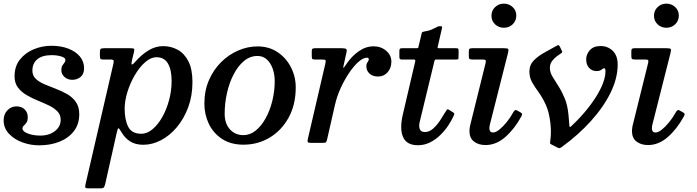

<svg xmlns="http://www.w3.org/2000/svg" viewBox="-30 -785 3831 1055"><path d="M303.5 -126.5Q303.5 -154.5 285.2 -173.2Q267 -192 238 -205.8Q209 -219.5 176.8 -232.8Q144.5 -246 115.8 -262.8Q87 -279.5 68.5 -304.2Q50 -329 50 -365.5Q50 -421 79.8 -458.2Q109.5 -495.5 156 -514.5Q202.5 -533.5 252.5 -533.5Q304.5 -533.5 345 -518Q385.5 -502.5 408.8 -474.8Q432 -447 432 -409.5Q432 -378.5 413 -362.5Q394 -346.5 367 -346.5Q341.5 -346.5 324.2 -362.2Q307 -378 307 -398.5Q307 -415.5 312.5 -424.5Q318 -433.5 323.8 -440.2Q329.5 -447 329.5 -456Q329.5 -467.5 306.2 -474.8Q283 -482 254.5 -482Q201.5 -482 174.8 -459.2Q148 -436.5 148 -397.5Q148 -369.5 166.5 -352Q185 -334.5 214.5 -322Q244 -309.5 276.8 -297Q309.5 -284.5 339 -267.8Q368.5 -251 387 -224.5Q405.5 -198 405.5 -157.5Q405.5 -103 376.5 -65Q347.5 -27 297.8 -6.8Q248 13.5 185.5 13.5Q136.5 13.5 91.8 -3.2Q47 -20 18.5 -50.8Q-10 -81.5 -10 -124Q-10 -157.5 10.8 -179Q31.5 -200.5 61 -200.5Q89 -200.5 105.8 -183.8Q122.5 -167 122.5 -141Q122.5 -121 115.2 -111Q108 -101 100.8 -94.5Q93.5 -88 93.5 -79Q93.5 -63 122.8 -51.5Q152 -40 191.5 -40Q240.5 -40 272 -64.8Q303.5 -89.5 303.5 -126.5Z M542 -520H686Q703.5 -520 706.5 -516.8Q709.5 -513.5 706 -498L696 -457.5Q691 -437.5 693.8 -431.8Q696.5 -426 715 -447.5Q746.5 -483.5 785 -507.5Q823.5 -531.5 866.5 -531.5Q910 -531.5 946.5 -511.5Q983 -491.5 1005.2 -448.2Q1027.5 -405 1027.5 -334Q1027.5 -258 1004 -195Q980.5 -132 941.5 -85.8Q902.5 -39.5 854.5 -14.5Q806.5 10.5 757.5 10.5Q714 10.5 684.8 -8.2Q655.5 -27 637 -59.5Q624.5 -80.5 620.8 -80.5Q617 -80.5 611.5 -56L548 226.5Q545 239 541 244.5Q537 250 521.5 250H456.5Q441 250 439 245.5Q437 241 439.5 229.5L592.5 -432.5Q595.5 -446 594.5 -452Q593.5 -458 575 -458H536Q524 -458 521.5 -462.2Q519 -466.5 519 -479V-499.5Q519 -513.5 523.8 -516.8Q528.5 -520 542 -520ZM655 -187Q655 -127 674.5 -88.5Q694 -50 746.5 -50Q778.5 -50 808.2 -75Q838 -100 861.8 -142Q885.5 -184 899.2 -235.5Q913 -287 913 -340Q913 -401 893 -435.8Q873 -470.5 830 -470.5Q798.5 -470.5 767.5 -443.2Q736.5 -416 711 -372.5Q685.5 -329 670.2 -280Q655 -231 655 -187Z M1093 -215Q1093 -286.5 1118 -344.2Q1143 -402 1185.2 -443.8Q1227.5 -485.5 1279.5 -507.8Q1331.5 -530 1385 -530Q1448.5 -530 1495.8 -498Q1543 -466 1569 -414.8Q1595 -363.5 1595 -305Q1595 -210 1556.2 -139.2Q1517.5 -68.5 1452.2 -29.2Q1387 10 1308 10Q1237.5 10 1189.5 -22Q1141.5 -54 1117.2 -105.2Q1093 -156.5 1093 -215ZM1204.5 -160Q1204.5 -106.5 1233.2 -74.5Q1262 -42.5 1308 -42.5Q1344 -42.5 1375 -67.5Q1406 -92.5 1429.5 -134.8Q1453 -177 1466.2 -230.2Q1479.5 -283.5 1479.5 -340Q1479.5 -376 1468.5 -407.2Q1457.5 -438.5 1436.5 -458Q1415.5 -477.5 1385 -477.5Q1343.5 -477.5 1310.2 -449.5Q1277 -421.5 1253.2 -375.2Q1229.5 -329 1217 -272.8Q1204.5 -216.5 1204.5 -160Z M1701 -520H1847.5Q1865.5 -520 1871.5 -516.2Q1877.5 -512.5 1874 -498L1860 -434.5Q1855 -414 1856.5 -412Q1858 -410 1873 -432.5Q1902 -476 1941 -503.2Q1980 -530.5 2022.5 -530.5Q2063.5 -530.5 2092 -506Q2120.5 -481.5 2120.5 -446.5Q2120.5 -411 2099.8 -387.8Q2079 -364.5 2048 -364.5Q2017.5 -364.5 2000.2 -380.8Q1983 -397 1983 -421.5Q1983 -434.5 1989.8 -443.5Q1996.5 -452.5 1996.5 -459Q1996.5 -468 1986 -468Q1966 -468 1940.5 -445.8Q1915 -423.5 1889.2 -385.8Q1863.5 -348 1842.2 -301.5Q1821 -255 1810 -206.5L1767.5 -19.5Q1764.5 -7 1761.5 -3.5Q1758.5 0 1742.5 0H1679Q1662.5 0 1660.8 -4.8Q1659 -9.5 1661.5 -21.5L1757.5 -434.5Q1761 -450.5 1758.5 -454.2Q1756 -458 1736.5 -458H1700.5Q1687.5 -458 1685.2 -462.2Q1683 -466.5 1683 -479.5V-503.5Q1683 -514.5 1687.2 -517.2Q1691.5 -520 1701 -520Z M2178.5 -520H2257.5Q2267 -520 2268 -522.5Q2269 -525 2270.5 -532.5L2286 -597.5Q2288 -607.5 2290.8 -609Q2293.5 -610.5 2304 -612.5Q2323.5 -615 2339.2 -621.5Q2355 -628 2365 -633.5Q2373 -638 2376.2 -639.5Q2379.5 -641 2388.5 -641Q2396.5 -641 2398.5 -639Q2400.5 -637 2398.5 -630L2376 -531.5Q2374 -524 2374.5 -522Q2375 -520 2384.5 -520H2475Q2485.5 -520 2487.8 -517.5Q2490 -515 2490 -503.5L2489.5 -474Q2489.5 -462.5 2488 -460.2Q2486.5 -458 2475 -458H2368.5Q2361 -458 2359.5 -456Q2358 -454 2356.5 -447L2276 -114.5Q2270.5 -91 2276.8 -75.2Q2283 -59.5 2305 -59.5Q2329.5 -59.5 2351 -79.2Q2372.5 -99 2389 -124.5Q2405.5 -150 2416 -167.5Q2420.5 -174.5 2424.5 -181Q2428.5 -187.5 2437.5 -181.5L2459 -168Q2466 -163 2466.5 -160.2Q2467 -157.5 2462 -147Q2451.5 -123 2433 -95.2Q2414.5 -67.5 2389.2 -42.8Q2364 -18 2333 -2.5Q2302 13 2266 13Q2204.5 13 2184.8 -32Q2165 -77 2183.5 -156L2251 -445Q2253 -453 2251.2 -455.5Q2249.5 -458 2239.5 -458H2177Q2169 -458 2166.8 -461.5Q2164.5 -465 2164.5 -473V-504Q2164.5 -513.5 2167.2 -516.8Q2170 -520 2178.5 -520Z M2670.5 -698.5Q2670.5 -727 2690.5 -746Q2710.5 -765 2738.5 -765Q2767 -765 2787.2 -746Q2807.5 -727 2807 -698.5Q2806.5 -670 2786.8 -651.2Q2767 -632.5 2738.5 -632.5Q2710.5 -632.5 2690.5 -651.2Q2670.5 -670 2670.5 -698.5ZM2761.5 -494.5 2661 -97.5Q2660 -93.5 2659.5 -88.2Q2659 -83 2659 -79.5Q2659 -71 2663.2 -64Q2667.5 -57 2679.5 -57Q2693.5 -57 2713 -72.2Q2732.5 -87.5 2753 -112.5Q2773.5 -137.5 2789.5 -166.5Q2794.5 -175 2799 -178.8Q2803.5 -182.5 2813 -177L2830 -167.5Q2838 -163 2839 -159Q2840 -155 2834.5 -145Q2796.5 -75.5 2746.2 -31.8Q2696 12 2638 12Q2599.5 12 2574.5 -7.2Q2549.5 -26.5 2549.5 -65Q2549.5 -70 2550.5 -78.5Q2551.5 -87 2552.5 -92.5L2638.5 -439.5Q2641 -451 2638 -454.5Q2635 -458 2621 -458H2566.5Q2553 -458 2549.5 -461.5Q2546 -465 2546 -478V-503.5Q2546 -514.5 2550.2 -517.2Q2554.5 -520 2564.5 -520H2739Q2759.5 -520 2762.5 -515.8Q2765.5 -511.5 2761.5 -494.5Z M3247.5 -394.5Q3223 -394.5 3206.8 -412.2Q3190.5 -430 3191 -460.5Q3191 -486 3210.8 -509Q3230.5 -532 3270.5 -532Q3309.5 -532 3336.8 -505.8Q3364 -479.5 3364 -430.5Q3364 -355.5 3325.2 -276.2Q3286.5 -197 3217.2 -120.2Q3148 -43.5 3056.5 23Q3048.5 29 3043.5 29Q3038.5 29 3029.5 24L2997.5 7.5Q2992 4.5 2992.2 1.2Q2992.5 -2 2993.5 -10.5Q2996.5 -29.5 2997 -55Q2997.5 -80.5 2994.5 -107Q2987.5 -169.5 2969 -209.5Q2950.5 -249.5 2929.8 -278Q2909 -306.5 2894 -332.5Q2879 -358.5 2879 -392.5Q2879 -428.5 2903.8 -453.5Q2928.5 -478.5 2963 -497Q2997.5 -515.5 3027 -532.5Q3036.5 -538 3039.2 -537.2Q3042 -536.5 3047 -527.5L3054.5 -511.5Q3058.5 -504 3059.5 -501Q3060.5 -498 3053.5 -492.5Q3043.5 -486 3028.8 -475Q3014 -464 3002.8 -448.5Q2991.5 -433 2991.5 -412.5Q2991.5 -388.5 3005.2 -365Q3019 -341.5 3037.8 -312.8Q3056.5 -284 3072.5 -246Q3088.5 -208 3093.5 -155.5Q3094.5 -140.5 3096.2 -124.2Q3098 -108 3098.5 -96.5Q3099.5 -89 3101 -87.2Q3102.5 -85.5 3110 -92.5Q3163.5 -142.5 3205.8 -197Q3248 -251.5 3272.5 -302.5Q3297 -353.5 3297 -393.5Q3297 -410 3289 -410Q3284 -410 3275 -402.2Q3266 -394.5 3247.5 -394.5Z M3563.5 -698.5Q3563.5 -727 3583.5 -746Q3603.5 -765 3631.5 -765Q3660 -765 3680.2 -746Q3700.5 -727 3700 -698.5Q3699.5 -670 3679.8 -651.2Q3660 -632.5 3631.5 -632.5Q3603.5 -632.5 3583.5 -651.2Q3563.5 -670 3563.5 -698.5ZM3654.5 -494.5 3554 -97.5Q3553 -93.5 3552.5 -88.2Q3552 -83 3552 -79.5Q3552 -71 3556.2 -64Q3560.5 -57 3572.5 -57Q3586.5 -57 3606 -72.2Q3625.5 -87.5 3646 -112.5Q3666.5 -137.5 3682.5 -166.5Q3687.5 -175 3692 -178.8Q3696.5 -182.5 3706 -177L3723 -167.5Q3731 -163 3732 -159Q3733 -155 3727.5 -145Q3689.5 -75.5 3639.2 -31.8Q3589 12 3531 12Q3492.5 12 3467.5 -7.2Q3442.5 -26.5 3442.5 -65Q3442.5 -70 3443.5 -78.5Q3444.5 -87 3445.5 -92.5L3531.5 -439.5Q3534 -451 3531 -454.5Q3528 -458 3514 -458H3459.5Q3446 -458 3442.5 -461.5Q3439 -465 3439 -478V-503.5Q3439 -514.5 3443.2 -517.2Q3447.5 -520 3457.5 -520H3632Q3652.5 -520 3655.5 -515.8Q3658.5 -511.5 3654.5 -494.5Z"/></svg>

Font: Besley* Medium
Style: Italic
Weight: 500
Italic angle: -13°
Designer: Owen Earl
Foundry: indestructible type*
Version: Version 3.000; ttfautohint (v1.8.3)